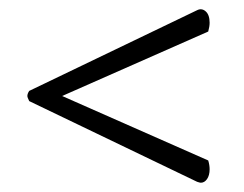

<svg xmlns="http://www.w3.org/2000/svg" viewBox="-20 -558 527 414"><path d="M39 -351Q39 -356 43 -362L405 -536Q415 -541 423.5 -533.5Q432 -526 432 -509Q432 -501 429 -490L114 -351L429 -212Q432 -202 432 -193Q432 -180 426.5 -172Q421 -164 413 -164Q411 -164 405 -166L43 -340Q39 -348 39 -351Z"/></svg>

Font: Arima Madurai
Style: Regular
Weight: 400
Designer: Joana Correia and Natanael Gama
Foundry: NDISCOVER
Version: Version 1.019